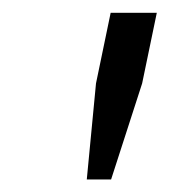

<svg xmlns="http://www.w3.org/2000/svg" viewBox="-20 -749 265 300"><path d="M115.6 -468.6 130 -618.7 152.9 -729H225L202.1 -618.7L153.6 -468.6Z"/></svg>

Font: Mona Sans ExtraLight
Style: Italic
Weight: 200
Italic angle: -11.6951°
Designer: Deni Anggara
Foundry: GitHub
Version: Version 2.000